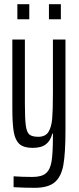

<svg xmlns="http://www.w3.org/2000/svg" viewBox="-20 -699 376 918"><path d="M45 196V144Q87 147 135 147Q179 147 199.5 129.5Q220 112 226.5 73Q233 34 233 -48V-60H230Q222 -27 200 -9.5Q178 8 136 8Q94 8 73.5 -10Q53 -28 46 -67Q39 -106 39 -181V-510H99V-201Q99 -130 103.5 -98Q108 -66 121 -55.5Q134 -45 163 -45Q197 -45 211.5 -68Q226 -91 229.5 -131Q233 -171 233 -253V-510H293V-75Q293 33 283 89.5Q273 146 241.5 172.5Q210 199 146 199Q99 199 45 196ZM63 -607V-679H120V-607ZM214 -607V-679H271V-607Z"/></svg>

Font: Saira Ultra Condensed
Style: Regular
Weight: 400
Width: 1
Designer: Hector Gatti with collaboration of the Omnibus-Type team
Foundry: Omnibus-Type
Version: Version 1.001; ttfautohint (v1.8)